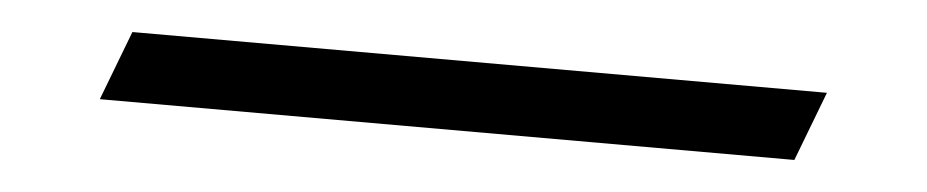

<svg xmlns="http://www.w3.org/2000/svg" viewBox="-23 9 864 179"><g transform="rotate(5 409.0 98.5)"><path d="M96.4 66 71.6 131H721.6L746.4 66Z"/></g></svg>

Font: Din Kursivschrift
Style: Extended Italic
Weight: 400
Version: Version 1.089